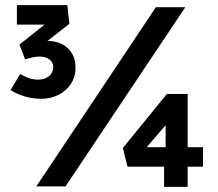

<svg xmlns="http://www.w3.org/2000/svg" viewBox="-20 -728 852 750"><path d="M21 -376 59 -439Q77 -428 94 -422.5Q111 -417 129 -417Q155 -417 171.5 -430.5Q188 -444 188 -466Q188 -484 173.5 -495.5Q159 -507 134 -507Q120 -507 105 -503.5Q90 -500 78 -496L56 -554L172 -646L187 -632H46V-708H243L251 -635L145 -552L134 -559Q141 -563 150.5 -565.5Q160 -568 166 -568Q215 -568 245 -539.5Q275 -511 275 -463Q275 -428 257 -400.5Q239 -373 208.5 -357.5Q178 -342 141 -342Q119 -342 98 -346Q77 -350 58 -357.5Q39 -365 21 -376ZM122 0 589 -700H704L236 0ZM713 -153H773V-77H713V2H621V-77H478L460 -150L632 -361H713ZM627 -153V-239L553 -153Z"/></svg>

Font: Mach Medium
Style: Regular
Weight: 500
Version: Version 1.002